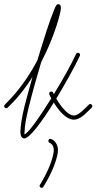

<svg xmlns="http://www.w3.org/2000/svg" viewBox="-30 -620 463 921"><path d="M87 44C111 44 170 -34 228 -128C255 -84 290 -46 324 -46C346 -46 367 -61 393 -87L410 -104C412 -106 413 -108 413 -111C413 -116 408 -121 403 -121C400 -121 398 -120 396 -118L379 -101C355 -77 338 -66 324 -66C298 -66 265 -104 240 -147C283 -218 326 -295 353 -352C354 -354 354 -355 354 -357C354 -362 350 -367 344 -367C340 -367 336 -364 335 -361C309 -306 269 -234 228 -168L225 -175C224 -179 220 -181 216 -181C210 -181 206 -176 206 -171C206 -169 206 -168 207 -166C210 -160 213 -154 216 -148C158 -55 102 24 87 24C86 24 88 23 88 11C88 -12 95 -55 108 -106C124 -172 146 -250 168 -323C222 -426 251 -522 260 -565C261 -572 262 -579 262 -584C262 -594 258 -600 250 -600C242 -600 238 -594 229 -571C210 -527 180 -432 149 -330C113 -262 66 -192 7 -132L-7 -118C-9 -116 -10 -114 -10 -111C-10 -106 -6 -101 0 -101C3 -101 5 -102 7 -104L21 -118C62 -158 96 -204 126 -251C112 -202 99 -154 88 -112C75 -59 68 -14 68 11C68 36 76 44 87 44ZM170 281C174 281 177 279 178 276C223 205 248 133 248 100C248 75 234 54 216 47C215 46 214 46 212 46C206 46 202 50 202 56C202 60 205 64 208 65C220 70 228 83 228 100C228 129 205 197 162 266C160 267 160 269 160 271C160 276 164 281 170 281Z"/></svg>

Font: Mistral SingleLine Outline
Style: Regular
Weight: 300
Designer: François Chastanet, Élisa Garzelli, Anais Alves, Morgane Autin
Foundry: institut supérieur des arts et du design Toulouse / isdaT
Version: Version 1.000;Glyphs 3.3 (3337)